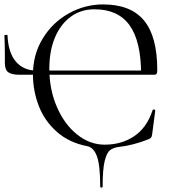

<svg xmlns="http://www.w3.org/2000/svg" viewBox="-20 -656 780 868"><path d="M375 5Q292 -11 236.5 -60.5Q181 -110 155 -178Q129 -246 129 -319Q129 -410 173.5 -482.5Q218 -555 291 -595.5Q364 -636 446 -636Q571 -636 631 -563.5Q691 -491 691 -339Q691 -327 688 -322.5Q685 -318 676 -318H618Q618 -469 566 -541.5Q514 -614 407 -614Q346 -614 300 -580.5Q254 -547 228.5 -486.5Q203 -426 203 -346Q203 -252 237 -173Q271 -94 328.5 -48Q386 -2 453 -2Q530 -2 587 -40.5Q644 -79 670 -158Q670 -161 674 -161Q677 -161 679.5 -160Q682 -159 682 -157L668 -50Q666 -38 663.5 -34.5Q661 -31 653 -27Q582 1 519 8Q493 11 477.5 23Q462 35 453 73Q444 111 444 187Q444 192 438.5 192Q433 192 433 187Q433 92 418.5 51.5Q404 11 375 5ZM2 -372V-406Q2 -451 0 -495Q0 -498 7 -498.5Q14 -499 14 -496Q17 -419 51.5 -378Q86 -337 145 -337H667V-318H70Q32 -318 17 -329.5Q2 -341 2 -372Z"/></svg>

Font: Cormorant SC
Style: Regular
Weight: 400
Designer: Christian Thalmann (Catharsis Fonts)
Foundry: Catharsis Fonts
Version: Version 4.000